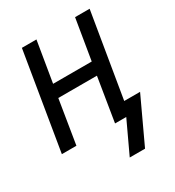

<svg xmlns="http://www.w3.org/2000/svg" viewBox="-168 -620 812 891"><g transform="rotate(-30 237.5 -174.5)"><path d="M347 171H265L345 0H285L323 -234H116L78 0H0L86 -520H164L128 -303H335L371 -520H449L374 -69H459Z"/></g></svg>

Font: Iosevka QP
Style: Italic
Weight: 400
Italic angle: -9°
Designer: Belleve Invis
Foundry: Belleve Invis
Version: Version 20.0.0; ttfautohint (v1.8.4)